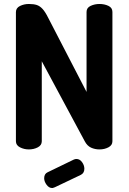

<svg xmlns="http://www.w3.org/2000/svg" viewBox="-20 -751 646 965"><path d="M125 0Q101 0 80.5 -10.5Q60 -21 60 -41V-690Q60 -711 80.5 -721Q101 -731 125 -731Q149 -731 164.5 -726Q180 -721 193.5 -706.5Q207 -692 222 -662L415 -289V-691Q415 -712 435.5 -721.5Q456 -731 480 -731Q505 -731 525 -721.5Q545 -712 545 -691V-41Q545 -21 525 -10.5Q505 0 480 0Q457 0 437.5 -9Q418 -18 406 -41L190 -443V-41Q190 -21 170 -10.5Q150 0 125 0ZM242 194Q226 194 214 177.5Q202 161 202 145Q202 123 219 115L351 51Q358 48 364 48Q381 48 392.5 64Q404 80 404 97Q404 119 386 128L256 190Q252 191 249 192.5Q246 194 242 194Z"/></svg>

Font: Dosis
Style: Bold
Weight: 700
Designer: EdgarTolentino, PabloImpallari, IginoMarini
Foundry: EdgarTolentino, PabloImpallari, IginoMarini
Version: Version 3.001; ttfautohint (v1.8.2)